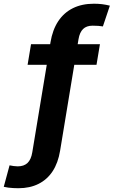

<svg xmlns="http://www.w3.org/2000/svg" viewBox="-110 -781 605 1022"><path d="M422 -545.9 403.7 -436.1H36.9L55.2 -545.9ZM-12.1 220.9Q-25.5 220.9 -39.4 220.1Q-53.4 219.4 -66.1 217.7Q-78.8 216 -90 213.3L-59.1 99.1Q-50.4 101.3 -37.2 102.9Q-24 104.5 -15.8 104.5Q17.5 104.5 36.5 86.4Q55.6 68.3 61.9 29.4L158.7 -555.8Q169.7 -622.4 200 -668.1Q230.3 -713.8 278.2 -737.5Q326.2 -761.2 389.7 -761.2Q413.5 -761.2 433.6 -758.7Q453.8 -756.1 474.8 -750.9L437.7 -640.4Q427.5 -642.3 413.7 -643.3Q399.8 -644.3 382.8 -644.3Q350.4 -644.3 332.2 -626.6Q314.1 -609 307.9 -572.3L209.9 21.3Q199.3 86.1 170.1 130.6Q140.9 175 94.8 197.9Q48.8 220.9 -12.1 220.9Z"/></svg>

Font: Adwaita Sans
Style: Italic
Weight: 400
Italic angle: -9.39999°
Designer: Rasmus Andersson
Foundry: rsms
Version: Version 4.001;git-9221beed3